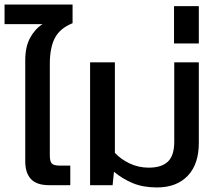

<svg xmlns="http://www.w3.org/2000/svg" viewBox="-32 -814 958 844"><path d="M184 0Q129 0 104 -27Q79 -54 79 -104V-549Q79 -608 100 -647Q121 -686 155 -708H-12V-794H287V-712Q232 -690 209.5 -647.5Q187 -605 187 -533V-131Q187 -105 195.5 -95.5Q204 -86 231 -86H277V0Z M658 10Q597 10 551.5 -9Q506 -28 469 -59L463 0H364V-540H473V-142Q499 -114 538 -95.5Q577 -77 622 -77Q678 -77 706 -103.5Q734 -130 734 -191V-540H842V-186Q842 -92 793 -41Q744 10 658 10Z M733 -623V-787H842V-623Z"/></svg>

Font: Kanit
Style: Regular
Weight: 400
Designer: Katatrad Team
Foundry: CadsonDemak
Version: Version 2.000; ttfautohint (v1.8.3)